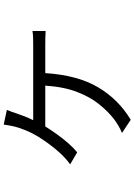

<svg xmlns="http://www.w3.org/2000/svg" viewBox="136 -786 728 1040"><g transform="rotate(-90 500.0 -266.0)"><path d="M424.8 -592.8Q412.6 -564 405.8 -541Q399.4 -521.5 389.9 -497.3Q380.4 -473.1 369.1 -450.2H775.9Q792 -450.2 813.5 -450.7Q835 -451.2 852.1 -454.1V-382.8Q833 -384.3 812 -384.5Q791 -384.8 775.9 -384.8H624Q612.8 -209.5 547.1 -98.6Q481.4 12.2 371.1 78.1L299.8 30.8Q315.9 24.9 339.4 11Q362.8 -2.9 377 -14.2Q415.5 -44.4 454.3 -91.8Q493.2 -139.2 521.2 -210.7Q549.3 -282.2 556.2 -384.8H335Q315.9 -353.5 291.7 -320.1Q267.6 -286.6 242.2 -258.1Q216.8 -229.5 194.8 -211.9L129.9 -250Q161.1 -272.5 189.5 -303.2Q217.8 -334 241.2 -366.2Q264.6 -398.4 280.8 -424.8Q300.3 -457 314 -490.5Q327.6 -523.9 335 -553.2Q337.9 -565.9 340.6 -580.8Q343.3 -595.7 345.2 -609.9Z"/></g></svg>

Font: Shanggu Mono N
Style: Regular
Weight: 350
Designer: GuiWonder
Version: Version 1.021